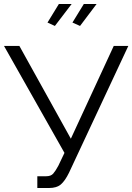

<svg xmlns="http://www.w3.org/2000/svg" viewBox="-20 -940 663 962"><path d="M167 2V-57H212Q235 -57 246.5 -70Q258 -83 272 -109L303 -174L0 -710H77L335 -245L550 -710H623L326 -75Q306 -34 285 -16Q264 2 226 2ZM255 -810 218 -827 275 -920H339ZM381 -810 343 -827 400 -920H464Z"/></svg>

Font: Raleway
Style: Regular
Weight: 400
Designer: Matt McInerney, Pablo Impallari, Rodrigo Fuenzalida
Foundry: Matt McInerney, Pablo Impallari, Rodrigo Fuenzalida
Version: Version 4.101;RELEASE